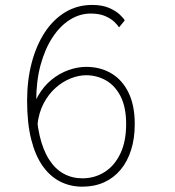

<svg xmlns="http://www.w3.org/2000/svg" viewBox="-20 -726 690 758"><path d="M305 11Q257.5 11 217.5 -9.2Q177.5 -29.5 148.2 -71Q119 -112.5 103 -176.5Q87 -240.5 87 -328Q87 -409.5 105.2 -478.5Q123.5 -547.5 157.2 -598.8Q191 -650 238.2 -678.2Q285.5 -706.5 343.5 -706.5Q383.5 -706.5 410.5 -694.8Q437.5 -683 452.8 -668.5Q468 -654 472.5 -645.5L450 -618Q444.5 -627 431.2 -639.8Q418 -652.5 395.2 -662.5Q372.5 -672.5 338 -672.5Q295 -672.5 256.2 -648.2Q217.5 -624 187.5 -578.5Q157.5 -533 140.2 -469.5Q123 -406 123 -328Q123 -249.5 136.2 -191.8Q149.5 -134 173.8 -96.2Q198 -58.5 231.5 -40.2Q265 -22 305 -22Q354 -22 393.2 -47Q432.5 -72 455.2 -119.8Q478 -167.5 478 -236Q478 -303 456 -345.8Q434 -388.5 398 -408.8Q362 -429 320 -429Q291 -429 259.2 -416.5Q227.5 -404 199.5 -379.2Q171.5 -354.5 152 -317.2Q132.5 -280 127.5 -230.5L101 -257Q108 -308.5 130 -347Q152 -385.5 183.2 -411Q214.5 -436.5 250.2 -449.2Q286 -462 320 -462Q376.5 -462 419.8 -436.2Q463 -410.5 487.5 -360.2Q512 -310 512 -236Q512 -179.5 497.5 -133.8Q483 -88 456 -55.8Q429 -23.5 390.8 -6.2Q352.5 11 305 11Z"/></svg>

Font: Trispace Thin Thin
Style: Regular
Weight: 250
Version: Version 1.210